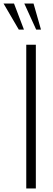

<svg xmlns="http://www.w3.org/2000/svg" viewBox="-72 -1062 298 1082"><path d="M76 0V-810H130V0ZM34 -895 -52 -1042H7L63 -895ZM132 -895 65 -1042H117L159 -895Z"/></svg>

Font: Oswald ExtraLight
Style: Regular
Weight: 250
Designer: Vernon Adams
Foundry: Vernon Adams
Version: Version 4.100; ttfautohint (v1.8.1.43-b0c9)